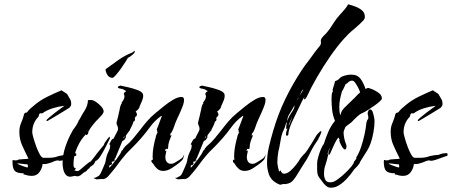

<svg xmlns="http://www.w3.org/2000/svg" viewBox="-20 -828 2102 893"><path d="M128 -10Q123 -10 118.5 -10.5Q114 -11 109 -12Q104 -14 99 -15Q94 -16 89 -17L90 -22Q59 -22 48.5 -33.5Q38 -45 38 -77Q38 -80 39 -81V-84Q44 -83 47 -82.5Q50 -82 52 -82Q62 -82 66 -86Q72 -87 78 -87Q84 -87 90 -88Q95 -88 101 -88.5Q107 -89 112 -90V-91Q95 -125 82.5 -153Q70 -181 70 -215Q70 -238 78.5 -257Q87 -276 92 -297Q94 -303 98.5 -303.5Q103 -304 105 -305Q109 -310 112.5 -314Q116 -318 120 -322Q123 -325 126.5 -327.5Q130 -330 133 -333L140 -339Q167 -362 201 -378.5Q235 -395 266 -408L292 -391Q297 -381 304 -370Q311 -360 311 -347V-343Q310 -341 310 -337L304 -328Q304 -328 288.5 -318Q273 -308 252.5 -296Q232 -284 216.5 -274.5Q201 -265 200 -265Q196 -265 196 -268Q196 -271 208.5 -281.5Q221 -292 237 -304.5Q253 -317 266 -326Q279 -335 280 -336Q252 -333 225 -324.5Q198 -316 177 -301Q175 -300 171 -301Q167 -302 165 -300Q162 -298 161 -292Q160 -286 158 -284Q145 -271 137.5 -253Q130 -235 130 -212Q130 -207 135 -188.5Q140 -170 148 -148Q156 -126 165 -110Q174 -94 182 -94H207Q213 -94 219 -94.5Q225 -95 231 -96Q242 -98 252 -102Q273 -107 294 -108Q301 -112 311 -114Q316 -115 320.5 -115Q325 -115 329 -116L335 -113L334 -104Q327 -102 311.5 -96Q296 -90 280.5 -85Q265 -80 257 -80L253 -81Q252 -81 252 -82H251Q243 -82 235 -79Q231 -77 226.5 -75.5Q222 -74 218 -72Q210 -69 199.5 -66.5Q189 -64 178 -65Q176 -45 163.5 -27.5Q151 -10 128 -10ZM107 -49Q110 -49 110 -55Q110 -57 109 -60.5Q108 -64 106 -64Q101 -64 95 -64.5Q89 -65 84 -66Q78 -67 72 -67.5Q66 -68 61 -68H60Q62 -65 73 -60.5Q84 -56 95 -52.5Q106 -49 107 -49Z M503 -466Q488 -466 479.5 -479.5Q471 -493 471 -506Q501 -528 531.5 -549.5Q562 -571 594 -583L606 -592L607 -588Q607 -582 594 -571.5Q581 -561 575 -559Q574 -557 565 -542.5Q556 -528 543.5 -510.5Q531 -493 519.5 -479.5Q508 -466 503 -466ZM307 -6Q293 -6 285 -16.5Q277 -27 274 -42Q271 -57 271 -68Q271 -107 284.5 -146.5Q298 -186 317 -219Q322 -228 328 -235L338 -250Q341 -255 344 -262Q346 -269 350 -273Q355 -283 361.5 -294Q368 -305 375 -316Q389 -339 389 -363Q390 -362 392 -362H393Q397 -362 399 -363H403Q413 -363 426.5 -354Q440 -345 451 -332.5Q462 -320 462 -310Q462 -303 454.5 -294Q447 -285 438 -276L429 -267L420 -257Q413 -249 406 -239.5Q399 -230 393 -219Q391 -217 391 -214Q391 -210 390 -209Q390 -203 380 -199V-204Q355 -179 338.5 -141Q322 -103 322 -69V-60Q322 -53 324 -51Q325 -47 328 -47H330Q330 -46 331 -46Q331 -45 332 -45V-44Q332 -42 329 -39L328 -38Q326 -36 326 -36Q326 -35 333 -33.5Q340 -32 341 -32Q345 -32 354 -39.5Q363 -47 373 -56Q383 -65 389 -69Q396 -75 402 -77Q410 -87 418 -97Q426 -107 433 -117Q441 -127 448.5 -136Q456 -145 464 -155V-157Q464 -159 469.5 -167.5Q475 -176 481.5 -184Q488 -192 490 -192Q491 -191 491 -187Q491 -183 490 -182Q484 -169 472 -145.5Q460 -122 447.5 -102Q435 -82 424 -79Q422 -74 418 -67Q414 -60 408 -58Q405 -53 400 -53Q397 -45 393 -44Q391 -42 389 -40.5Q387 -39 386 -38Q385 -34 379 -30.5Q373 -27 369 -25Q364 -20 356 -14Q348 -8 340 -8H337L334 -9H332Q331 -10 329 -10Q326 -10 318 -8Q310 -6 307 -6Z M429 6Q428 5 426 5Q425 4 422 4Q421 3 419 2Q417 1 415 -1H422Q424 -2 426.5 -3Q429 -4 430 -5Q436 -9 439 -10Q444 -13 449.5 -24.5Q455 -36 460.5 -49.5Q466 -63 469 -70L472 -82Q472 -87 474 -93Q476 -104 480.5 -114Q485 -124 490 -135Q490 -135 492 -144Q492 -152 493 -154Q492 -154 492 -155H490Q489 -155 488 -156Q488 -157 489 -158V-159L497 -174Q501 -182 509 -184Q512 -192 520.5 -207Q529 -222 529 -228Q529 -236 526 -243Q522 -248 522 -257Q522 -259 522.5 -261Q523 -263 524 -265Q525 -267 525 -269.5Q525 -272 526 -274Q527 -276 529 -285Q531 -294 533 -303.5Q535 -313 536 -316Q539 -339 547 -348L545 -350Q550 -356 554.5 -364Q559 -372 559 -380Q559 -384 558 -386Q556 -388 556 -391Q556 -396 560 -399Q564 -402 567 -404V-405Q561 -407 559 -409Q556 -412 552 -412V-416Q552 -417 551.5 -415.5Q551 -414 550 -414Q551 -414 550 -413L547 -414Q545 -415 543.5 -415Q542 -415 540 -416Q538 -416 536 -416.5Q534 -417 532 -418Q528 -419 528 -423Q528 -425 533 -427.5Q538 -430 540 -430Q555 -427 576.5 -422Q598 -417 617.5 -410Q637 -403 643 -394Q645 -391 645.5 -387.5Q646 -384 646 -381Q646 -372 641 -360L632 -339Q629 -335 629 -331Q629 -327 622.5 -319.5Q616 -312 611 -310Q612 -309 612 -308.5Q612 -308 612 -308Q612 -306 613 -305Q617 -305 615 -302Q617 -300 617 -296Q617 -293 615.5 -289.5Q614 -286 610 -285Q609 -284 609 -283Q607 -279 607 -276V-275H608Q608 -264 601 -263Q599 -255 594 -244Q587 -231 584 -224V-223Q584 -220 582 -220L580 -218Q579 -215 575 -211Q574 -209 572.5 -207.5Q571 -206 570 -204Q568 -201 566 -198Q564 -195 566 -190H565V-189Q565 -186 564 -186Q562 -182 558.5 -178Q555 -174 549 -172L517 -94Q516 -90 511 -88L517 -82H509L513 -78H508L507 -77H505Q504 -76 500 -76V-70L502 -69L498 -62L497 -61H494Q490 -59 490 -59Q488 -57 488 -55Q488 -49 489 -48Q493 -52 502.5 -63Q512 -74 522 -87.5Q532 -101 539 -112.5Q546 -124 545 -127Q550 -127 554 -137Q557 -140 559 -143Q560 -145 563 -148Q583 -164 599 -183.5Q615 -203 631 -223Q646 -243 663 -263Q680 -283 703 -302Q720 -316 741.5 -333.5Q763 -351 785 -364Q807 -377 824 -377Q836 -377 836 -364Q836 -359 835 -352.5Q834 -346 832 -341Q826 -324 818 -306Q810 -288 802 -271Q795 -256 791 -243Q786 -227 779 -214Q777 -211 775.5 -209.5Q774 -208 773 -207Q773 -206 772.5 -203.5Q772 -201 771 -198L778 -199Q771 -183 766.5 -169.5Q762 -156 762 -141Q762 -138 760 -136V-135Q755 -135 754 -136Q752 -136 750 -134Q749 -133 749 -130Q748 -129 748 -127.5Q748 -126 747 -125L754 -128Q753 -119 751 -112Q750 -108 749.5 -105Q749 -102 749 -98Q749 -84 755.5 -75Q762 -66 777 -66Q780 -66 781 -67H784Q788 -69 795 -72.5Q802 -76 809 -81Q817 -86 824 -91Q831 -96 837 -110Q833 -92 830.5 -87.5Q828 -83 814 -71Q800 -60 779.5 -46.5Q759 -33 739 -33Q722 -33 710.5 -43.5Q699 -54 692 -67L688 -71Q684 -75 684 -79Q684 -81 685 -82V-84L691 -86L692 -87Q691 -89 690.5 -91Q690 -93 690 -95V-102Q690 -122 693.5 -142Q697 -162 702 -182H703Q705 -199 712 -210L714 -213H709L712 -217L709 -226Q711 -230 716.5 -244.5Q722 -259 727 -273Q732 -287 733 -289Q729 -289 726 -286Q699 -266 679 -239Q669 -225 658.5 -212Q648 -199 637 -186Q615 -161 590 -136Q577 -124 566 -111.5Q555 -99 544 -85L514 -45Q499 -26 482 -7Q470 5 458 5Q452 4 445.5 5Q439 6 432 6ZM554 -185Q556 -190 560 -190L557 -194Q556 -192 555 -189.5Q554 -187 553 -185Z M808 6Q807 5 805 5Q804 4 801 4Q800 3 798 2Q796 1 794 -1H801Q803 -2 805.5 -3Q808 -4 809 -5Q815 -9 818 -10Q823 -13 828.5 -24.5Q834 -36 839.5 -49.5Q845 -63 848 -70L851 -82Q851 -87 853 -93Q855 -104 859.5 -114Q864 -124 869 -135Q869 -135 871 -144Q871 -152 872 -154Q871 -154 871 -155H869Q868 -155 867 -156Q867 -157 868 -158V-159L876 -174Q880 -182 888 -184Q891 -192 899.5 -207Q908 -222 908 -228Q908 -236 905 -243Q901 -248 901 -257Q901 -259 901.5 -261Q902 -263 903 -265Q904 -267 904 -269.5Q904 -272 905 -274Q906 -276 908 -285Q910 -294 912 -303.5Q914 -313 915 -316Q918 -339 926 -348L924 -350Q929 -356 933.5 -364Q938 -372 938 -380Q938 -384 937 -386Q935 -388 935 -391Q935 -396 939 -399Q943 -402 946 -404V-405Q940 -407 938 -409Q935 -412 931 -412V-416Q931 -417 930.5 -415.5Q930 -414 929 -414Q930 -414 929 -413L926 -414Q924 -415 922.5 -415Q921 -415 919 -416Q917 -416 915 -416.5Q913 -417 911 -418Q907 -419 907 -423Q907 -425 912 -427.5Q917 -430 919 -430Q934 -427 955.5 -422Q977 -417 996.5 -410Q1016 -403 1022 -394Q1024 -391 1024.5 -387.5Q1025 -384 1025 -381Q1025 -372 1020 -360L1011 -339Q1008 -335 1008 -331Q1008 -327 1001.5 -319.5Q995 -312 990 -310Q991 -309 991 -308.5Q991 -308 991 -308Q991 -306 992 -305Q996 -305 994 -302Q996 -300 996 -296Q996 -293 994.5 -289.5Q993 -286 989 -285Q988 -284 988 -283Q986 -279 986 -276V-275H987Q987 -264 980 -263Q978 -255 973 -244Q966 -231 963 -224V-223Q963 -220 961 -220L959 -218Q958 -215 954 -211Q953 -209 951.5 -207.5Q950 -206 949 -204Q947 -201 945 -198Q943 -195 945 -190H944V-189Q944 -186 943 -186Q941 -182 937.5 -178Q934 -174 928 -172L896 -94Q895 -90 890 -88L896 -82H888L892 -78H887L886 -77H884Q883 -76 879 -76V-70L881 -69L877 -62L876 -61H873Q869 -59 869 -59Q867 -57 867 -55Q867 -49 868 -48Q872 -52 881.5 -63Q891 -74 901 -87.5Q911 -101 918 -112.5Q925 -124 924 -127Q929 -127 933 -137Q936 -140 938 -143Q939 -145 942 -148Q962 -164 978 -183.5Q994 -203 1010 -223Q1025 -243 1042 -263Q1059 -283 1082 -302Q1099 -316 1120.5 -333.5Q1142 -351 1164 -364Q1186 -377 1203 -377Q1215 -377 1215 -364Q1215 -359 1214 -352.5Q1213 -346 1211 -341Q1205 -324 1197 -306Q1189 -288 1181 -271Q1174 -256 1170 -243Q1165 -227 1158 -214Q1156 -211 1154.5 -209.5Q1153 -208 1152 -207Q1152 -206 1151.5 -203.5Q1151 -201 1150 -198L1157 -199Q1150 -183 1145.5 -169.5Q1141 -156 1141 -141Q1141 -138 1139 -136V-135Q1134 -135 1133 -136Q1131 -136 1129 -134Q1128 -133 1128 -130Q1127 -129 1127 -127.5Q1127 -126 1126 -125L1133 -128Q1132 -119 1130 -112Q1129 -108 1128.5 -105Q1128 -102 1128 -98Q1128 -84 1134.5 -75Q1141 -66 1156 -66Q1159 -66 1160 -67H1163Q1167 -69 1174 -72.5Q1181 -76 1188 -81Q1196 -86 1203 -91Q1210 -96 1216 -110Q1212 -92 1209.5 -87.5Q1207 -83 1193 -71Q1179 -60 1158.5 -46.5Q1138 -33 1118 -33Q1101 -33 1089.5 -43.5Q1078 -54 1071 -67L1067 -71Q1063 -75 1063 -79Q1063 -81 1064 -82V-84L1070 -86L1071 -87Q1070 -89 1069.5 -91Q1069 -93 1069 -95V-102Q1069 -122 1072.5 -142Q1076 -162 1081 -182H1082Q1084 -199 1091 -210L1093 -213H1088L1091 -217L1088 -226Q1090 -230 1095.5 -244.5Q1101 -259 1106 -273Q1111 -287 1112 -289Q1108 -289 1105 -286Q1078 -266 1058 -239Q1048 -225 1037.5 -212Q1027 -199 1016 -186Q994 -161 969 -136Q956 -124 945 -111.5Q934 -99 923 -85L893 -45Q878 -26 861 -7Q849 5 837 5Q831 4 824.5 5Q818 6 811 6ZM933 -185Q935 -190 939 -190L936 -194Q935 -192 934 -189.5Q933 -187 932 -185Z M1285 31Q1280 31 1275 28Q1270 25 1265 23Q1239 8 1230.5 -17.5Q1222 -43 1222 -70Q1222 -108 1231 -146Q1240 -184 1251 -221Q1273 -297 1307 -367.5Q1341 -438 1385 -504Q1392 -515 1399.5 -525Q1407 -535 1415 -545Q1423 -555 1430 -565.5Q1437 -576 1444 -585L1458 -603Q1462 -607 1465 -611.5Q1468 -616 1471 -620Q1473 -626 1473 -629Q1472 -632 1472 -638Q1472 -648 1485 -661Q1491 -667 1495.5 -671.5Q1500 -676 1503 -680Q1509 -687 1514.5 -695Q1520 -703 1525 -711Q1530 -719 1535.5 -727Q1541 -735 1546 -742Q1553 -750 1560 -758.5Q1567 -767 1574 -774Q1581 -782 1587.5 -790Q1594 -798 1599 -808Q1616 -804 1634 -797Q1652 -790 1664.5 -779Q1677 -768 1677 -749Q1677 -742 1671 -734Q1650 -712 1626 -692Q1613 -682 1602 -671Q1591 -660 1581 -649Q1550 -615 1517 -567.5Q1484 -520 1455 -470Q1426 -420 1407 -378L1402 -370L1394 -365V-371L1396 -378Q1390 -368 1385 -358Q1380 -348 1375 -337L1354 -294Q1345 -276 1336.5 -257Q1328 -238 1323 -218Q1322 -215 1322 -211Q1322 -206 1321 -203Q1321 -197 1314 -197Q1310 -197 1310 -201Q1310 -216 1318 -232Q1317 -231 1316 -229.5Q1315 -228 1313 -227Q1311 -231 1311 -232V-233Q1311 -246 1315 -260Q1310 -255 1309 -250Q1307 -243 1304.5 -235.5Q1302 -228 1298 -220Q1294 -213 1292 -205.5Q1290 -198 1288 -191L1282 -158Q1281 -150 1279 -141.5Q1277 -133 1275 -125Q1270 -98 1270 -74Q1270 -72 1270 -69Q1270 -66 1271 -63Q1272 -60 1272 -57Q1272 -54 1273 -50L1276 -39Q1277 -37 1277 -34Q1277 -31 1278 -29Q1280 -34 1287 -35V-30Q1291 -26 1293 -23Q1296 -20 1301 -20Q1315 -20 1330 -33Q1345 -46 1358 -63Q1371 -80 1377 -91Q1381 -96 1385 -101Q1389 -106 1393 -110Q1398 -114 1401.5 -119Q1405 -124 1409 -129Q1430 -161 1448 -192Q1450 -196 1452 -199Q1454 -202 1456 -204L1464 -212Q1470 -218 1472 -218Q1475 -218 1475 -214Q1475 -213 1470 -201Q1465 -189 1461 -184L1462 -183Q1451 -167 1441 -151Q1431 -135 1423 -118Q1415 -101 1405.5 -85Q1396 -69 1385 -53Q1375 -38 1365 -20.5Q1355 -3 1343.5 10.5Q1332 24 1314 27Q1312 28 1309 28Q1306 28 1304 28H1294Q1290 31 1285 31ZM1360 -361Q1364 -365 1366.5 -369.5Q1369 -374 1371 -379Q1376 -386 1380 -393Q1384 -400 1388 -407H1389L1390 -411Q1387 -411 1382 -402Q1380 -397 1378 -392.5Q1376 -388 1374 -384L1365 -369ZM1328 -301Q1316 -284 1316 -264Q1322 -284 1333 -300L1344 -317Q1348 -324 1350 -336L1349 -337Q1339 -318 1328 -301ZM1323 -243Q1325 -247 1325 -247Q1330 -258 1333.5 -268Q1337 -278 1338 -288Q1337 -279 1330 -264Q1323 -251 1323 -243Z M1519 45Q1508 45 1500.5 39.5Q1493 34 1486 26Q1473 9 1464 -3Q1455 -15 1455 -39V-70Q1455 -79 1460 -97.5Q1465 -116 1472.5 -134Q1480 -152 1486 -158Q1495 -187 1507 -215Q1519 -243 1538 -266Q1528 -290 1525 -315.5Q1522 -341 1522 -367Q1522 -375 1522.5 -381.5Q1523 -388 1524 -396L1527 -400L1528 -401V-405Q1527 -406 1527 -408Q1527 -412 1530 -421Q1533 -430 1535.5 -439Q1538 -448 1538 -449Q1538 -451 1542 -452L1547 -454Q1548 -455 1552 -457L1555 -459Q1564 -471 1581.5 -476Q1599 -481 1613 -481Q1643 -481 1657.5 -460.5Q1672 -440 1680 -414Q1687 -419 1694 -419Q1697 -419 1699 -417Q1715 -413 1735.5 -400Q1756 -387 1756 -372V-370Q1756 -365 1746 -356Q1736 -347 1722.5 -337.5Q1709 -328 1696.5 -320Q1684 -312 1679 -309Q1672 -305 1665 -302Q1661 -301 1658 -298.5Q1655 -296 1651 -294Q1646 -290 1641.5 -286Q1637 -282 1632 -277L1623 -268Q1620 -265 1618 -262.5Q1616 -260 1613 -258Q1611 -256 1606.5 -253Q1602 -250 1597 -246Q1585 -238 1584 -231Q1583 -230 1580.5 -222.5Q1578 -215 1578 -212Q1578 -201 1581 -185.5Q1584 -170 1590 -156Q1593 -148 1590 -138.5Q1587 -129 1579 -135Q1571 -143 1565 -156Q1559 -169 1558 -175Q1557 -177 1559 -178Q1561 -179 1559 -181L1557 -183Q1556 -184 1556 -186Q1556 -186 1554 -188Q1546 -180 1537 -161.5Q1528 -143 1524 -133L1518 -119Q1513 -108 1511 -108Q1507 -108 1507 -113V-114Q1507 -120 1510 -127L1516 -143Q1511 -135 1507.5 -125.5Q1504 -116 1504 -113V-112L1505 -110Q1505 -109 1506 -108V-104Q1505 -104 1505 -102Q1503 -92 1500 -82Q1497 -72 1494 -62Q1487 -44 1487 -20Q1487 -4 1493 8Q1499 20 1516 20Q1525 20 1532 17Q1540 14 1555.5 2.5Q1571 -9 1587 -24.5Q1603 -40 1614.5 -54Q1626 -68 1626 -75Q1629 -80 1634 -85.5Q1639 -91 1637 -96Q1650 -116 1659.5 -144.5Q1669 -173 1675.5 -203Q1682 -233 1684 -256Q1686 -264 1687 -267Q1689 -271 1690 -272L1691 -273Q1693 -275 1693 -279Q1693 -281 1693 -284Q1693 -287 1692 -290Q1690 -296 1690 -301Q1690 -305 1693 -312Q1696 -319 1702 -319Q1709 -319 1713 -308Q1717 -297 1719.5 -284.5Q1722 -272 1722 -265Q1722 -242 1717 -213.5Q1712 -185 1704 -162Q1697 -143 1688.5 -129Q1680 -115 1669 -98L1659 -82L1655 -75Q1654 -76 1653.5 -71.5Q1653 -67 1651 -67Q1650 -67 1649.5 -65.5Q1649 -64 1648 -63Q1643 -55 1636 -49Q1632 -45 1628.5 -41.5Q1625 -38 1623 -34Q1612 -18 1595.5 0.5Q1579 19 1559.5 32Q1540 45 1519 45ZM1563 -292 1564 -294 1566 -302Q1569 -315 1588 -333Q1607 -351 1619 -363Q1628 -371 1637 -381Q1646 -391 1655 -398Q1653 -406 1646.5 -419Q1640 -432 1632.5 -442.5Q1625 -453 1618 -453Q1607 -453 1598 -444L1596 -442Q1595 -439 1592 -439L1587 -436Q1587 -435 1586 -435V-433Q1582 -424 1577 -414Q1574 -410 1572.5 -406.5Q1571 -403 1570 -401Q1565 -384 1561.5 -366Q1558 -348 1558 -330Q1558 -320 1559 -310.5Q1560 -301 1563 -292Z M1855 -10Q1850 -10 1845.5 -10.5Q1841 -11 1836 -12Q1831 -14 1826 -15Q1821 -16 1816 -17L1817 -22Q1786 -22 1775.5 -33.5Q1765 -45 1765 -77Q1765 -80 1766 -81V-84Q1771 -83 1774 -82.5Q1777 -82 1779 -82Q1789 -82 1793 -86Q1799 -87 1805 -87Q1811 -87 1817 -88Q1822 -88 1828 -88.5Q1834 -89 1839 -90V-91Q1822 -125 1809.5 -153Q1797 -181 1797 -215Q1797 -238 1805.5 -257Q1814 -276 1819 -297Q1821 -303 1825.5 -303.5Q1830 -304 1832 -305Q1836 -310 1839.5 -314Q1843 -318 1847 -322Q1850 -325 1853.5 -327.5Q1857 -330 1860 -333L1867 -339Q1894 -362 1928 -378.5Q1962 -395 1993 -408L2019 -391Q2024 -381 2031 -370Q2038 -360 2038 -347V-343Q2037 -341 2037 -337L2031 -328Q2031 -328 2015.5 -318Q2000 -308 1979.5 -296Q1959 -284 1943.5 -274.5Q1928 -265 1927 -265Q1923 -265 1923 -268Q1923 -271 1935.5 -281.5Q1948 -292 1964 -304.5Q1980 -317 1993 -326Q2006 -335 2007 -336Q1979 -333 1952 -324.5Q1925 -316 1904 -301Q1902 -300 1898 -301Q1894 -302 1892 -300Q1889 -298 1888 -292Q1887 -286 1885 -284Q1872 -271 1864.5 -253Q1857 -235 1857 -212Q1857 -207 1862 -188.5Q1867 -170 1875 -148Q1883 -126 1892 -110Q1901 -94 1909 -94H1934Q1940 -94 1946 -94.5Q1952 -95 1958 -96Q1969 -98 1979 -102Q2000 -107 2021 -108Q2028 -112 2038 -114Q2043 -115 2047.5 -115Q2052 -115 2056 -116L2062 -113L2061 -104Q2054 -102 2038.5 -96Q2023 -90 2007.5 -85Q1992 -80 1984 -80L1980 -81Q1979 -81 1979 -82H1978Q1970 -82 1962 -79Q1958 -77 1953.5 -75.5Q1949 -74 1945 -72Q1937 -69 1926.5 -66.5Q1916 -64 1905 -65Q1903 -45 1890.5 -27.5Q1878 -10 1855 -10ZM1834 -49Q1837 -49 1837 -55Q1837 -57 1836 -60.5Q1835 -64 1833 -64Q1828 -64 1822 -64.5Q1816 -65 1811 -66Q1805 -67 1799 -67.5Q1793 -68 1788 -68H1787Q1789 -65 1800 -60.5Q1811 -56 1822 -52.5Q1833 -49 1834 -49Z"/></svg>

Font: Water Brush
Style: Regular
Weight: 400
Designer: Robert E. Leuschke
Foundry: Robert E. Leuschke
Version: Version 1.010; ttfautohint (v1.8.4.7-5d5b)